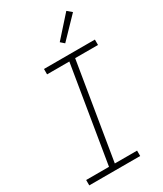

<svg xmlns="http://www.w3.org/2000/svg" viewBox="-236 -1055 972 1143"><g transform="rotate(-30 250.0 -484.0)"><path d="M373 0H23V-37H180L289 -698H136V-735H486V-698H329L220 -37H373ZM322 -804 297 -826 424 -968 455 -942Z"/></g></svg>

Font: Iosevka Term Curly XLt Obl
Style: Regular
Weight: 200
Italic angle: -9°
Designer: Belleve Invis
Foundry: Belleve Invis
Version: Version 32.3.0